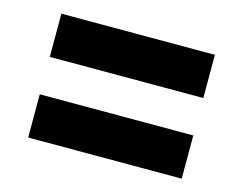

<svg xmlns="http://www.w3.org/2000/svg" viewBox="-64 -578 728 575"><g transform="rotate(15 300.0 -290.0)"><path d="M62 -98V-232H538V-98ZM62 -348V-482H538V-348Z"/></g></svg>

Font: Radio Canada
Style: Regular
Weight: 400
Designer: Charles Daoud, Etienne Aubert Bonn, Alexandre Saumier Demers, Jacques Le Bailly
Foundry: Radio-Canada
Version: Version 2.104;gftools[0.9.28.dev5+ged2979d]